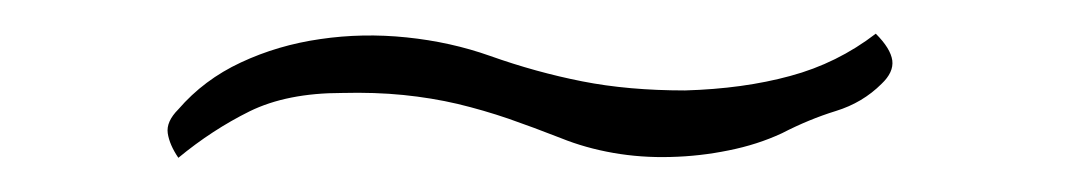

<svg xmlns="http://www.w3.org/2000/svg" viewBox="-20 -374 637 114"><path d="M85.9 -309.1Q101.1 -326.7 123 -336.9Q145 -347.2 170.2 -350.8Q195.3 -354.5 221.4 -351.8Q247.6 -349.1 271 -340.8Q298.3 -331.1 325.7 -325.7Q353 -320.3 386.7 -320.3Q421.4 -321.3 449.2 -328.9Q477.1 -336.4 500 -354Q508.8 -345.2 509.8 -338.1Q510.7 -331.1 503.4 -324.2Q492.2 -313 476.3 -308.1Q460.4 -303.2 444.3 -294.9Q429.7 -288.1 412.6 -284.7Q395.5 -281.2 378.2 -280.8Q360.8 -280.3 344.2 -283.2Q327.6 -286.1 313 -292Q296.9 -298.3 282 -303.5Q267.1 -308.6 251.7 -312.3Q236.3 -315.9 219.5 -317.6Q202.6 -319.3 183.1 -318.8Q150.4 -318.8 128.2 -307.9Q106 -296.9 85.9 -280.3Q80.6 -288.1 79.6 -294.9Q78.6 -301.8 85.9 -309.1Z"/></svg>

Font: Unique
Style: Regular
Weight: 400
Designer: Anna Pocius (aka Artmaker)
Foundry: Anna Pocius
Version: Version 1.000 2013 initial release